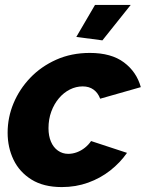

<svg xmlns="http://www.w3.org/2000/svg" viewBox="-20 -750 592 780"><path d="M231 10Q157 10 108 -20.5Q59 -51 35 -101Q11 -151 11 -211Q11 -273 35 -330.5Q59 -388 103 -434Q147 -480 208.5 -507.5Q270 -535 345 -535Q432 -535 483.5 -496.5Q535 -458 552 -396L387 -349Q378 -373 360 -386Q342 -399 316 -399Q289 -399 264 -386.5Q239 -374 219.5 -351Q200 -328 188.5 -297Q177 -266 177 -229Q177 -198 187 -174.5Q197 -151 215.5 -138Q234 -125 257 -125Q275 -125 292.5 -131.5Q310 -138 325 -150Q340 -162 350 -177L496 -129Q468 -89 428 -57.5Q388 -26 338 -8Q288 10 231 10ZM396 -586 290 -600 366 -730H511Z"/></svg>

Font: Raleway Thin ExtraBold
Style: Italic
Weight: 800
Italic angle: -12°
Version: Version 4.026